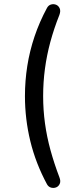

<svg xmlns="http://www.w3.org/2000/svg" viewBox="-20 -733 360 939"><path d="M210 168.5Q154.5 65.5 128.2 -43Q102 -151.5 102 -263Q102 -337.5 113.5 -410.5Q125 -483.5 149 -554.8Q173 -626 210 -694.5Q217.5 -708 230.5 -711.2Q243.5 -714.5 255 -709.5Q266.5 -704.5 272 -691.8Q277.5 -679 270.5 -660Q244 -593.5 226.2 -527.8Q208.5 -462 199.8 -396.5Q191 -331 191 -263Q191 -195.5 200 -129.8Q209 -64 227 1.5Q245 67 270.5 134Q278 153 272.2 165.8Q266.5 178.5 255 183.2Q243.5 188 230.5 184.8Q217.5 181.5 210 168.5Z"/></svg>

Font: Nunito ExtraLight
Style: Regular
Weight: 200
Designer: Vernon Adams
Foundry: Vernon Adams
Version: Version 3.602;April 4, 2023;FontCreator 14.0.0.2856 64-bit